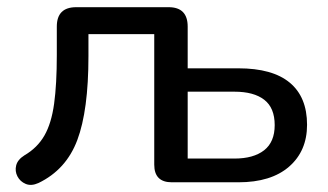

<svg xmlns="http://www.w3.org/2000/svg" viewBox="-20 -507 913 534"><path d="M87 2Q67 11 51.5 4.5Q36 -2 28.5 -16.5Q21 -31 25 -47Q29 -63 48 -75Q84 -96 103.5 -130Q123 -164 130.5 -218.5Q138 -273 138 -354V-433Q138 -487 192 -487H449Q502 -487 502 -433V-317H643Q738 -317 786 -277Q834 -237 834 -160Q834 -87 784 -43.5Q734 0 643 0H458Q409 0 409 -49V-412H226V-351Q226 -200 195 -117.5Q164 -35 87 2ZM502 -66H632Q685 -66 714.5 -89Q744 -112 744 -159Q744 -207 715 -229.5Q686 -252 632 -252H502Z"/></svg>

Font: Chiron GoRound TC
Style: Regular
Weight: 400
Designer: Ryoko NISHIZUKA 西塚涼子 (kana, bopomofo & ideographs); Paul D. Hunt (Latin, Greek & Cyrillic); Sandoll Communications 산돌커뮤니
Foundry: Adobe
Version: Version 1.000;hotconv 1.1.1;makeotfexe 2.6.0